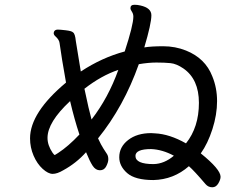

<svg xmlns="http://www.w3.org/2000/svg" viewBox="-20 -772 1040 805"><path d="M624 -84Q668.9 -85 709 -119.1Q661.1 -145 613.8 -147Q547.9 -147 547.9 -118.2Q547.9 -84 624 -84ZM210 -122.1 224.1 -130.9Q266.1 -158.2 313 -208Q292 -271 273.9 -348.1Q179.2 -259.8 179.2 -193.8Q179.2 -163.1 200.2 -131.8Q207 -122.1 210 -122.1ZM363.8 -271Q434.1 -361.8 476.1 -479Q404.8 -455.1 334 -399.9Q353 -309.1 363.8 -271ZM870.1 13.2Q853 13.2 841.8 0Q793.9 -56.2 772 -75.2Q708 -19 623 -17.1Q546.9 -17.1 513.4 -46.1Q480 -75.2 480 -112.8Q480 -155.8 517.1 -184.8Q554.2 -213.9 613.8 -213.9L629.9 -212.9Q690.9 -210 759.8 -170.9Q814 -238.8 814 -340.8Q814 -439.9 749 -484.9Q719.7 -504.9 694.8 -507.3Q669.9 -509.8 635.7 -509.8Q603 -509.8 562 -502.9Q499 -325.2 391.1 -191.9Q403.8 -164.1 413.8 -148.9Q423.8 -133.8 429 -125.5Q434.1 -117.2 434.1 -104Q434.1 -91.8 425.5 -75Q417 -58.1 398.9 -58.1Q380.9 -58.1 368.4 -77.1Q356 -96.2 340.8 -133.8Q299.8 -87.9 245.1 -58.1Q219.7 -43 200.9 -43Q182.1 -43 158.9 -64Q135.7 -85 120.8 -119.4Q106 -153.8 106 -191.9Q106 -299.8 256.8 -425.8Q237.8 -532.2 230 -589.8Q229 -605 211.9 -620.1Q205.1 -626 205.1 -633.8Q207 -647.9 222.2 -647.9Q231.9 -647.9 256.3 -645Q280.8 -642.1 286.1 -636.2Q294.9 -630.9 297.9 -600.1L318.8 -472.2Q407.7 -530.8 502.9 -556.2Q539.1 -667 539.1 -702.1Q539.1 -713.9 533 -722.9Q526.9 -731.9 526.9 -737.8Q526.9 -752 543.9 -752Q556.2 -752 568.8 -749Q614.7 -738.8 614.7 -708Q614.7 -672.9 585 -573.2Q613.8 -578.1 664.1 -578.1Q714.8 -578.1 759.8 -560.1Q840.8 -527.8 870.1 -452.1Q890.1 -403.8 890.1 -348.1Q890.1 -291 870.6 -230.5Q851.1 -169.9 821.8 -128.9Q904.8 -62 904.8 -30.8Q904.8 -19 895.3 -2.9Q885.7 13.2 870.1 13.2Z"/></svg>

Font: LXGW WenKai GB Screen
Style: Regular
Weight: 400
Designer: LXGW / Fontworks Inc.
Foundry: LXGW / Fontworks Inc.
Version: Version 1.321;February 19, 2024;FontCreator 14.0.0.2901 64-b